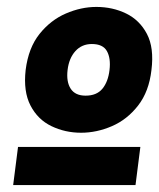

<svg xmlns="http://www.w3.org/2000/svg" viewBox="-20 -732 459 554"><path d="M32 -308H385L371 -198H18ZM214 -349Q168 -349 128.5 -368Q89 -387 68 -427.5Q47 -468 54 -530Q62 -594 94 -634Q126 -674 170 -693Q214 -712 258 -712Q305 -712 344 -693Q383 -674 404 -634Q425 -594 417 -530Q410 -468 378.5 -427.5Q347 -387 303 -368Q259 -349 214 -349ZM227 -456Q259 -456 275.5 -476Q292 -496 296 -530Q300 -564 288.5 -584.5Q277 -605 245 -605Q216 -605 197.5 -584.5Q179 -564 175 -530Q171 -496 184 -476Q197 -456 227 -456Z"/></svg>

Font: Inclusive Sans
Style: Italic
Weight: 400
Italic angle: -7°
Designer: Olivia King
Foundry: Olivia King
Version: Version 2.004